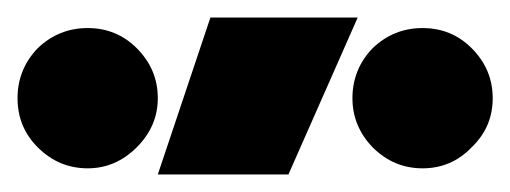

<svg xmlns="http://www.w3.org/2000/svg" viewBox="-35 -771 582 219"><path d="M145 -572H294L373 -751H205ZM65 -739Q32 -739 8 -716Q-15 -692 -15 -659Q-15 -626 8 -603Q32 -579 65 -579Q97 -579 121 -603Q145 -627 145 -659Q145 -692 121 -716Q98 -739 65 -739ZM447 -739Q414 -739 390 -716Q367 -692 367 -659Q367 -627 390 -603Q414 -579 447 -579Q480 -579 503 -603Q527 -626 527 -659Q527 -692 503 -716Q480 -739 447 -739Z"/></svg>

Font: Unageo
Style: ExtraBold
Weight: 800
Designer: Richard Sepsi
Foundry: Richard Sepsi
Version: Version 2.000